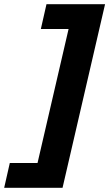

<svg xmlns="http://www.w3.org/2000/svg" viewBox="-102 -733 524 921"><path d="M-55 49H78L227 -594H94L121 -713H402L198 168H-82Z"/></svg>

Font: Kantumruy Pro
Style: Bold Italic
Weight: 700
Italic angle: -13°
Version: Version 1.002